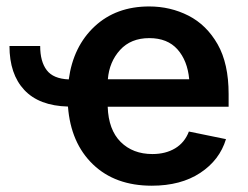

<svg xmlns="http://www.w3.org/2000/svg" viewBox="-20 -573 781 604"><path d="M457.5 11.2Q342.3 11.2 272.5 -55.9Q202.6 -123 193.8 -237.8Q103 -240.2 56.4 -290Q9.8 -339.8 9.8 -428.2H106.4Q106.4 -379.4 127 -352.3Q147.5 -325.2 196.3 -323.2Q210.4 -427.2 277.8 -490Q345.2 -552.7 449.2 -552.7Q516.1 -552.7 573 -523.7Q629.9 -494.6 664.6 -433.8Q699.2 -373 699.2 -277.3V-237.3H318.8Q321.3 -164.6 359.6 -126.5Q397.9 -88.4 459.5 -88.4Q501 -88.4 531 -106.4Q561 -124.5 574.2 -159.2L690.9 -135.3Q670.9 -69.3 609.9 -29.1Q548.8 11.2 457.5 11.2ZM319.3 -323.7H575.2Q569.8 -382.3 538.3 -417.7Q506.8 -453.1 449.7 -453.1Q391.6 -453.1 357.7 -415.8Q323.7 -378.4 319.3 -323.7Z"/></svg>

Font: Inter SemiBold
Style: Regular
Weight: 600
Designer: Rasmus Andersson
Foundry: rsms
Version: Version 4.001;git-9221beed3